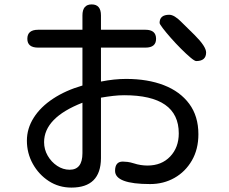

<svg xmlns="http://www.w3.org/2000/svg" viewBox="-20 -825 1040 871"><path d="M304 26Q247 26 201.5 -3.5Q156 -33 129 -81.5Q102 -130 102 -187Q102 -242 133 -291Q164 -340 221 -377.5Q278 -415 354 -437V-609H153Q104 -609 104 -649Q104 -690 153 -690H354V-755Q354 -805 396 -805Q438 -805 438 -755V-690H640Q688 -690 688 -649Q688 -609 640 -609H438V-455Q498 -467 552 -467Q650 -467 723.5 -438.5Q797 -410 838.5 -354Q880 -298 880 -216Q880 -148 850.5 -97Q821 -46 771.5 -18Q722 10 661 10Q502 10 502 -50Q502 -92 537 -92Q546 -92 558.5 -90.5Q571 -89 587 -84Q602 -79 618 -76.5Q634 -74 649 -74Q713 -74 752 -115Q791 -156 791 -220Q791 -393 543 -393Q519 -393 493 -390Q467 -387 438 -382V-107Q437 26 304 26ZM870 -548Q863 -548 844 -564Q825 -580 801 -604Q777 -628 755 -653Q733 -678 718.5 -697Q704 -716 704 -721Q704 -758 748 -758Q771 -758 804 -724L863 -666Q915 -614 915 -587Q915 -548 870 -548ZM296 -55Q354 -55 354 -130V-359Q180 -291 180 -180Q180 -147 196.5 -118.5Q213 -90 239.5 -72.5Q266 -55 296 -55Z"/></svg>

Font: Huninn
Style: Regular
Weight: 400
Designer: justfont
Foundry: justfont
Version: Version 1.003